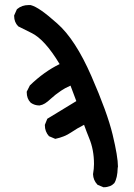

<svg xmlns="http://www.w3.org/2000/svg" viewBox="-20 -747 540 775"><path d="M355.5 -43.9Q359.4 -66.4 359.4 -85Q359.4 -142.6 339.8 -189.5Q329.1 -215.8 319.3 -243.2Q292 -229.5 266.1 -211.9Q240.2 -194.3 203.1 -186.5L177.7 -197.3Q161.1 -215.8 161.1 -241.2V-243.2L170.9 -267.6L288.1 -338.9L264.6 -401.4Q240.2 -390.6 226.6 -380.9Q202.1 -364.3 187 -350.1Q171.9 -335.9 161.6 -329.6Q151.4 -323.2 139.6 -321.3H138.7Q120.1 -321.3 104.5 -332Q104.5 -332 103.5 -333Q87.9 -348.6 87.9 -375V-377L100.6 -402.3Q158.2 -458 220.7 -488.3Q160.2 -588.9 106.4 -614.3Q74.2 -629.9 53.7 -640.6Q37.1 -657.2 37.1 -682.6V-684.6L47.9 -709L49.8 -710.9Q68.4 -726.6 95.7 -726.6Q98.6 -726.6 103.5 -726.6Q122.1 -721.7 147.9 -703.6Q173.8 -685.5 210.9 -652.3Q284.2 -587.9 348.6 -440.4Q413.1 -293 434.6 -203.6Q456.1 -114.3 456.1 -74.2Q456.1 -71.3 455.1 -69.3Q454.1 -28.3 441.4 -7.8Q432.6 1 424.8 3.9Q412.1 8.8 399.4 8.8H397.5L374 -1L373 -2Q356.4 -19.5 355.5 -43.9Z"/></svg>

Font: JasonHandwriting2
Style: SemiBold
Weight: 600
Version: Version 1.04.7